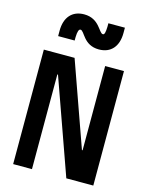

<svg xmlns="http://www.w3.org/2000/svg" viewBox="-139 -1049 878 1134"><g transform="rotate(15 300.0 -481.5)"><path d="M430 -185H426L243 -700H55V0H170V-579H174L380 0H545V-700H430ZM116 -799H217V-820C218 -855 224 -870 234 -870C259 -870 273 -785 368 -785C441 -785 484 -834 484 -916V-949H383V-928C382 -892 378 -878 368 -878C343 -878 327 -963 232 -963C159 -963 116 -914 116 -832Z"/></g></svg>

Font: CommitMono
Style: Bold
Weight: 700
Monospace: yes
Designer: Eigil Nikolajsen
Foundry: Eigil Nikolajsen
Version: Version 1.143